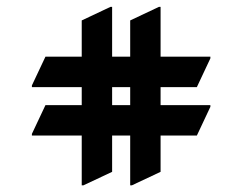

<svg xmlns="http://www.w3.org/2000/svg" viewBox="-20 -650 708 561"><path d="M223.6 -108.4H218.8V-253.9H73.2V-258.8L112.8 -342.8H218.8V-395.5H73.2V-400.4L112.8 -484.4H218.8V-590.3L302.7 -629.9H307.6V-484.4H360.4V-590.3L444.3 -629.9H449.2V-484.4H594.7V-479.5L555.2 -395.5H449.2V-342.8H594.7V-337.9L555.2 -253.9H449.2V-147.9L365.2 -108.4H360.4V-253.9H307.6V-147.9ZM307.6 -342.8H360.4V-395.5H307.6Z"/></svg>

Font: Nova Flat
Style: Book
Weight: 400
Version: Version 2.000